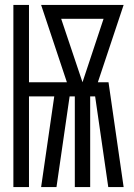

<svg xmlns="http://www.w3.org/2000/svg" viewBox="-20 -755 540 775"><path d="M34 0H97V-366H199L146 0H208L261 -366H282V0H344V-366H364L417 0H479L418 -423H375L479 -735H146L250 -423H97V-735H34ZM313 -423 227 -679H398Z"/></svg>

Font: Iosevka SS09 Light
Style: Regular
Weight: 300
Monospace: yes
Designer: Belleve Invis
Foundry: Belleve Invis
Version: Version 5.2.1; ttfautohint (v1.8.3)